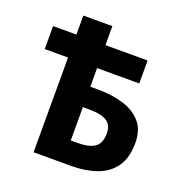

<svg xmlns="http://www.w3.org/2000/svg" viewBox="-126 -808 876 920"><g transform="rotate(20 312.0 -348.5)"><path d="M144 0V-697H292V-388H332Q403 -388 460.5 -370.5Q518 -353 552.5 -314Q587 -275 587 -209Q587 -131 554 -85.5Q521 -40 464.5 -20Q408 0 337 0ZM292 -114H328Q385 -114 414 -134Q443 -154 443 -204Q443 -247 414.5 -265.5Q386 -284 324 -284H292ZM25 -483V-600H507V-483Z"/></g></svg>

Font: Source Sans 3
Style: Bold
Weight: 700
Designer: Paul D. Hunt
Foundry: Adobe
Version: Version 3.052;hotconv 1.1.0;makeotfexe 2.6.0